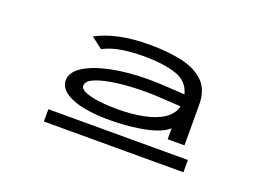

<svg xmlns="http://www.w3.org/2000/svg" viewBox="-76 -810 1153 838"><g transform="rotate(20 500.0 -391.5)"><path d="M445 -259Q330 -259 267.5 -285.5Q205 -312 205 -357Q205 -395 249.5 -423.5Q294 -452 371 -468Q448 -484 545 -484Q578 -484 623.5 -481.5Q669 -479 713 -476Q699 -533 640 -552.5Q581 -572 489 -572Q437 -572 389 -564.5Q341 -557 303 -537L251 -577Q346 -628 496 -628Q584 -628 649.5 -613Q715 -598 752 -560.5Q789 -523 789 -455V-267H711V-318Q692 -300 659 -288.5Q626 -277 587.5 -270.5Q549 -264 511.5 -261.5Q474 -259 445 -259ZM285 -361Q285 -345 310 -335Q335 -325 374 -320Q413 -315 455 -315Q524 -315 579.5 -326Q635 -337 670.5 -360.5Q706 -384 715 -421Q677 -423 631.5 -426Q586 -429 553 -429Q479 -429 418 -421Q357 -413 321 -398Q285 -383 285 -361ZM177 -212H825V-155H177Z"/></g></svg>

Font: Inconsolata UltraExpanded
Style: Regular
Weight: 400
Width: 9
Monospace: yes
Designer: Raph Levien, Cyreal, Brenton Simpson
Foundry: Raph Levien, Cyreal, Google
Version: Version 3.000; ttfautohint (v1.8.2.53-6de2)